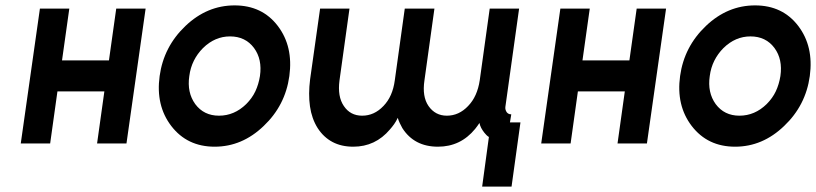

<svg xmlns="http://www.w3.org/2000/svg" viewBox="-20 -532 3026 712"><path d="M57 0H166L193 -193H367L340 0H449L520 -500H411L384 -308H210L237 -500H128Z M850 -512Q748 -512 668 -436Q587 -359 572 -250Q557 -141 615 -65Q674 12 776 12Q878 12 958 -65Q1038 -141 1053 -250Q1068 -360 1010 -436Q952 -512 850 -512ZM833 -397Q890 -397 922 -354Q953 -312 944 -250Q939 -219 927 -193.5Q915 -168 893 -146Q849 -103 792 -103Q736 -103 704 -146Q673 -189 682 -250Q686 -281 699 -307Q712 -333 733 -354Q777 -397 833 -397Z M1591 -500H1481L1444 -234Q1436 -174 1402 -139Q1368 -103 1323 -103Q1279 -103 1255 -139Q1231 -174 1239 -234L1276 -500H1167L1130 -238Q1123 -183 1129.5 -137.5Q1136 -92 1158 -57Q1180 -23 1213 -5.5Q1246 12 1290 12Q1372 12 1426 -52Q1434 -61 1441.5 -71.5Q1449 -82 1455 -95Q1458 -85 1462.5 -75.5Q1467 -66 1472 -57Q1516 12 1604 12Q1688 12 1742 -54Q1746 -59 1750 -64.5Q1754 -70 1758 -76Q1760 -66 1764.5 -57.5Q1769 -49 1776 -40Q1780 -35 1784 -31Q1788 -27 1793 -24L1768 160H1877L1910 -78H1871L1876 -108Q1865 -108 1859 -116Q1853 -125 1854 -135L1905 -500H1796L1759 -234Q1750 -174 1716 -139Q1682 -103 1637 -103Q1594 -103 1569 -139Q1545 -174 1554 -234Z M1987 0H2096L2123 -193H2297L2270 0H2379L2450 -500H2341L2314 -308H2140L2167 -500H2058Z M2780 -512Q2678 -512 2598 -436Q2517 -359 2502 -250Q2487 -141 2545 -65Q2604 12 2706 12Q2808 12 2888 -65Q2968 -141 2983 -250Q2998 -360 2940 -436Q2882 -512 2780 -512ZM2763 -397Q2820 -397 2852 -354Q2883 -312 2874 -250Q2869 -219 2857 -193.5Q2845 -168 2823 -146Q2779 -103 2722 -103Q2666 -103 2634 -146Q2603 -189 2612 -250Q2616 -281 2629 -307Q2642 -333 2663 -354Q2707 -397 2763 -397Z"/></svg>

Font: Unageo
Style: SemiBold-Italic
Weight: 600
Designer: Richard Sepsi
Foundry: Richard Sepsi
Version: Version 2.000